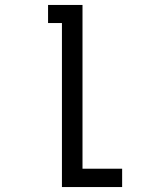

<svg xmlns="http://www.w3.org/2000/svg" viewBox="-20 -540 640 775"><path d="M230 215V-447H174V-520H313V141H473V215Z"/></svg>

Font: Iosevka HT Extended
Style: Regular
Weight: 400
Width: 7
Monospace: yes
Designer: Belleve Invis
Foundry: Belleve Invis
Version: Version 32.3.0; ttfautohint (v1.8.4)